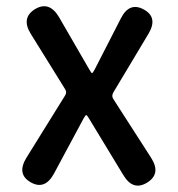

<svg xmlns="http://www.w3.org/2000/svg" viewBox="-20 -579 566 609"><path d="M77 -1Q32 -27 64 -79L187 -277Q193 -287 186 -297L78 -471Q46 -522 91 -550Q136 -577 167 -525L263 -359Q270 -347 272 -347Q274 -347 280 -358L363 -520Q390 -574 436 -549Q482 -524 451 -472L339 -285Q333 -274 340 -264L459 -79Q492 -28 447 0Q402 28 371 -24L263 -202Q256 -214 253.5 -214Q251 -214 245 -203L151 -28Q122 25 77 -1Z"/></svg>

Font: Resource Han Rounded TW Medium
Style: Regular
Weight: 500
Designer: Cyano Hao (round all glyphs); Ryoko NISHIZUKA 西塚涼子 (kana, bopomofo & ideographs); Paul D. Hunt (Latin, Greek & Cyrillic)
Foundry: Cyano Hao
Version: 0.990